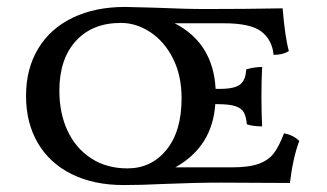

<svg xmlns="http://www.w3.org/2000/svg" viewBox="-20 -526 943 553"><path d="M55 -250Q55 -328 90 -386Q125 -444 189.5 -475Q254 -506 340 -506L421 -504Q515 -500 572 -500Q688 -500 794 -502Q801 -418 812 -379Q795 -368 768 -368Q764 -411 733 -435Q702 -459 624 -459H483Q594 -402 601 -270H613Q656 -270 672 -283Q688 -296 689 -326Q711 -333 735 -333Q733 -295 733 -249Q733 -200 735 -162Q708 -162 691 -168Q689 -190 682.5 -202Q676 -214 658.5 -220Q641 -226 606 -226H600Q592 -104 485 -44H648Q698 -44 726 -54.5Q754 -65 769 -85Q784 -105 798 -142Q825 -137 842 -120Q824 -73 815 1L616 0Q543 0 447 4Q389 7 336 7Q250 7 186.5 -24.5Q123 -56 89 -114Q55 -172 55 -250ZM503 -243Q503 -308 478.5 -357Q454 -406 413.5 -433Q373 -460 328 -460Q246 -460 198.5 -408Q151 -356 151 -265Q151 -200 174.5 -149.5Q198 -99 242.5 -70Q287 -41 347 -41Q416 -41 459.5 -94.5Q503 -148 503 -243Z"/></svg>

Font: Vollkorn SC
Style: Regular
Weight: 400
Designer: Friedrich Althausen
Foundry: Friedrich Althausen
Version: Version 4.015